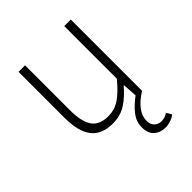

<svg xmlns="http://www.w3.org/2000/svg" viewBox="-192 -595 914 914"><g transform="rotate(-45 264.5 -138.5)"><path d="M394 203Q359 203 336 183Q313 163 313 122Q313 84 337 53Q361 22 400 -7L395 -80H393Q358 -38 319 -13Q280 12 230 12Q155 12 120 -33Q85 -78 85 -172V-480H129V-178Q129 -101 154 -64.5Q179 -28 238 -28Q281 -28 316 -51.5Q351 -75 393 -126V-480H437V0Q395 26 373 55Q351 84 351 116Q351 142 366 155Q381 168 400 168Q425 168 443 154L459 180Q448 190 429 196.5Q410 203 394 203Z"/></g></svg>

Font: Giro Light
Style: Regular
Weight: 300
Designer: Paul D. Hunt
Foundry: Adobe Systems Incorporated
Version: Version 1.000;PS 1.0;hotconv 1.0.88;makeotf.lib2.5.647800